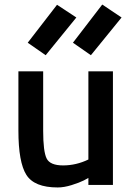

<svg xmlns="http://www.w3.org/2000/svg" viewBox="-20 -814 583 845"><path d="M477 -500V0H369V-31L349 -20Q329 -10 295.5 0.5Q262 11 234 11Q131 11 96 -44.5Q61 -100 61 -239Q61 -239 61 -500H170V-238Q170 -148 185 -117Q200 -86 257.5 -86Q315 -86 369 -112V-500ZM301 -626 430 -794 515 -737 380 -571ZM102 -626 231 -793 316 -737 181 -571Z"/></svg>

Font: TitilliumWebSemiBold
Style: Bold
Weight: 600
Version: Version 1.001;PS 57.000;hotconv 1.0.70;makeotf.lib2.5.55311